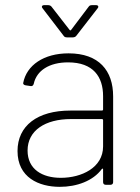

<svg xmlns="http://www.w3.org/2000/svg" viewBox="-20 -717 543 745"><path d="M276 -578 359 -685C364 -691 361 -697 353 -697H337C332 -697 327 -696 324 -691L256 -601C255 -599 252 -598 250 -601L180 -691C177 -695 172 -697 167 -697H151C143 -697 140 -691 145 -685L227 -578C230 -573 235 -572 240 -572H263C268 -572 273 -574 276 -578ZM246 -510C150 -510 83 -464 70 -395C69 -391 73 -387 79 -386L99 -383C105 -382 109 -385 111 -392C122 -443 171 -475 244 -475C342 -475 380 -419 380 -344V-292C380 -290 378 -288 376 -288H253C125 -288 48 -229 48 -131C48 -28 131 8 212 8C278 8 341 -15 375 -61C378 -64 380 -63 380 -60V-10C380 -4 384 0 390 0H409C415 0 419 -4 419 -10V-343C419 -443 364 -510 246 -510ZM216 -27C144 -27 87 -60 87 -133C87 -211 156 -255 255 -255H376C378 -255 380 -253 380 -251V-149C380 -66 296 -27 216 -27Z"/></svg>

Font: Barlow ExtraLight
Style: Regular
Weight: 275
Designer: Jeremy Tribby
Foundry: Tribby Type
Version: Version 1.422;hotconv 1.0.109;makeotfexe 2.5.65596